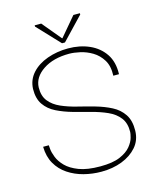

<svg xmlns="http://www.w3.org/2000/svg" viewBox="-110 -791 717 882"><g transform="rotate(-15 248.0 -350.5)"><path d="M263 14Q220 14 179.5 3.5Q139 -7 106 -29Q73 -51 53.5 -85Q34 -119 33 -166H60Q60 -164 61.5 -147.5Q63 -131 72 -108Q81 -85 102.5 -63Q124 -41 163 -26Q202 -11 264 -11Q324 -11 358.5 -26Q393 -41 410 -62Q427 -83 432 -102Q437 -121 437 -128Q438 -170 418 -196Q398 -222 363.5 -237.5Q329 -253 288 -263.5Q247 -274 206 -285.5Q165 -297 130.5 -314Q96 -331 76 -360Q56 -389 57 -435Q59 -478 87 -509Q115 -540 161 -556.5Q207 -573 260 -573Q316 -573 361 -553Q406 -533 432 -494.5Q458 -456 456 -398H429Q431 -444 413 -473Q395 -502 367.5 -518.5Q340 -535 310.5 -541.5Q281 -548 259 -548Q183 -548 134.5 -515.5Q86 -483 84 -435Q83 -394 103 -369Q123 -344 157 -329Q191 -314 232 -304Q273 -294 313.5 -282.5Q354 -271 388 -253.5Q422 -236 442 -206Q462 -176 461 -128Q460 -83 432.5 -51.5Q405 -20 361 -3Q317 14 263 14ZM240 -603 140 -709V-715H171L246 -625H248L324 -715H355V-709L254 -603Z"/></g></svg>

Font: Darker Grotesque Light
Style: Regular
Weight: 300
Designer: Gabriel Lam
Foundry: TypeRant
Version: Version 1.000;gftools[0.9.28]